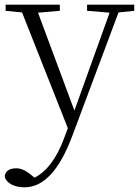

<svg xmlns="http://www.w3.org/2000/svg" viewBox="-32 -527 592 818"><path d="M540 -481 473 -474 276 52Q194 271 73 271Q40 271 17 259Q-9 245 -12 223Q-6 190 38 190Q68 190 104 221L115 230Q193 191 241 62L257 19L62 -474L-8 -481V-507H223V-481L130 -473L285 -56L435 -473L339 -481V-507H540Z"/></svg>

Font: Source Han Serif SC ExtraLight
Style: Regular
Weight: 250
Designer: Ryoko NISHIZUKA  (kana & ideographs); Frank Grießhammer (Latin, Greek & Cyrillic); Wenlong ZHANG  (bopomofo); Sandoll Co
Foundry: Adobe Systems Incorporated
Version: Version 1.001 October 20, 2017